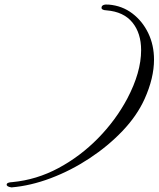

<svg xmlns="http://www.w3.org/2000/svg" viewBox="-20 -779 691 834"><path d="M30 35Q9 32 9 23Q9 13 34 12Q139 2 234 -49Q329 -100 406 -178.5Q483 -257 533 -351Q593 -465 593 -561Q593 -635 555 -681.5Q517 -728 443 -734Q421 -735 421 -745Q421 -762 453 -759Q511 -754 555 -720.5Q599 -687 624 -635Q649 -583 649 -520Q649 -440 608 -349Q575 -276 512 -210Q449 -144 368.5 -91Q288 -38 200.5 -5Q113 28 30 35Z"/></svg>

Font: Alex Brush
Style: Regular
Weight: 400
Designer: Robert E. Leuschke
Foundry: Robert E. Leuschke
Version: Version 1.111; ttfautohint (v1.8.4.7-5d5b)